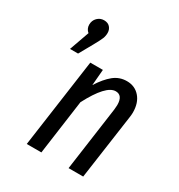

<svg xmlns="http://www.w3.org/2000/svg" viewBox="-177 -871 923 990"><g transform="rotate(30 284.5 -376.0)"><path d="M203 -704Q203 -686 196.5 -670Q190 -654 170 -618L124 -536H76L118 -654Q109 -661 104 -671.5Q99 -682 99 -694Q99 -719 115.5 -735.5Q132 -752 155 -752Q178 -752 190.5 -738Q203 -724 203 -704ZM521 -414Q521 -399 518 -381L464 0H377L430 -380Q432 -400 432 -407Q432 -465 390 -465Q333 -465 260 -325L215 0H128L202 -527H277L269 -432Q302 -484 336 -511.5Q370 -539 414 -539Q462 -539 491.5 -505Q521 -471 521 -414Z"/></g></svg>

Font: Fira Sans Extra Condensed
Style: Italic
Weight: 400
Width: 3
Italic angle: -8°
Designer: Carrois Corporate & Edenspiekermann AG
Foundry: Carrois Corporate GbR & Edenspiekermann AG
Version: Version 4.203